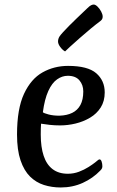

<svg xmlns="http://www.w3.org/2000/svg" viewBox="-20 -815 516 848"><path d="M248 13Q208.9 13 174.1 2Q139.4 -9 112.8 -35.1Q86.2 -61.3 70.7 -106.9Q55.2 -152.5 55.2 -221.1Q55.2 -334.1 86 -400.5Q116.9 -466.8 168.1 -495.4Q219.3 -524 280.5 -524Q367.5 -524 405 -491.6Q442.5 -459.2 442.5 -406.8Q442.5 -368.2 424.9 -340.4Q407.3 -312.7 377.8 -295.2Q348.3 -277.7 313.8 -269.4Q279.4 -261.1 245.3 -261.1Q221.7 -261.1 199.7 -263.5Q177.7 -266 161.4 -268.7Q160.7 -262.8 160.3 -247.9Q160 -233 160 -220.8Q160 -165.4 172.9 -126.7Q185.7 -88.1 212.4 -67.9Q239.1 -47.6 279.5 -47.6Q305.2 -47.6 328.6 -56.4Q352 -65.2 370.8 -77.2Q389.6 -89.2 400.2 -97.6Q409.6 -105.3 413.2 -108.2Q416.8 -111 419.8 -111Q425.4 -111 428.8 -101.5Q432.1 -91.9 432.1 -80.4Q432.1 -76.4 430.5 -72Q428.9 -67.6 422.6 -61.4Q390.3 -27.7 345.6 -7.3Q300.9 13 248 13ZM169.3 -319.4Q172.7 -315.3 194.4 -309.5Q216.1 -303.8 243 -304.1Q275.5 -305.1 298.9 -316.5Q322.3 -327.9 335.1 -351.2Q347.8 -374.6 347.8 -411.4Q347.8 -439.8 330.9 -460Q314 -480.3 279.3 -480.3Q254.6 -480.3 232.1 -464.5Q209.6 -448.7 193.4 -413.2Q177.1 -377.7 169.3 -319.4ZM267.4 -587.9Q255.9 -594.2 246.1 -607.5Q236.3 -620.8 236.3 -631.7Q236.3 -637.9 238 -643.3Q239.6 -648.7 243.2 -654.5Q246.9 -660.2 258.4 -672.9Q270 -685.7 285.7 -701.5Q301.3 -717.3 317.5 -732.7Q333.7 -748.1 346.7 -760.6Q359.7 -773.1 365.7 -778.7Q375.8 -788.6 382.2 -791.8Q388.6 -794.9 393.8 -794.9Q401.4 -794.9 410.7 -785.9Q420.1 -776.8 426.8 -764.1Q433.5 -751.4 433.5 -741.7Q433.5 -737.1 431.8 -732.2Q430 -727.4 424 -722.6Q406.2 -709.5 381.1 -688.8Q356 -668 331.6 -646.4Q307.1 -624.7 289.3 -608.6Q271.5 -592.5 267.4 -587.9Z"/></svg>

Font: Briem Hand Thin
Style: Regular
Weight: 100
Designer: Gunnlaugur SE Briem, Eben Sorkin
Foundry: Sorkin Type Co.
Version: Version 1.003